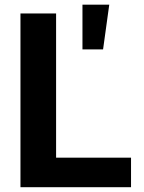

<svg xmlns="http://www.w3.org/2000/svg" viewBox="-20 -784 605 804"><path d="M65.7 -727.5H214.9V-123.7H528.7V0H65.7ZM325.3 -764.4H437.5L411.6 -577.1H325.3Z"/></svg>

Font: Raveo Variable
Style: Regular
Weight: 400
Designer: Jakub Foglar, Rasmus Andersson (Inter)
Foundry: Jakubfoglar.com
Version: Version 1.000;Glyphs 3.2.3 (3260)